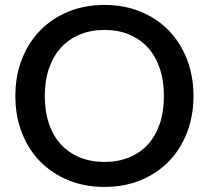

<svg xmlns="http://www.w3.org/2000/svg" viewBox="-20 -748 844 776"><path d="M642.5 -360Q642.5 -422 625.8 -471.5Q609 -521 577.8 -555.5Q546.5 -590 502 -608.5Q457.5 -627 402 -627Q347 -627 302.5 -608.5Q258 -590 226.5 -555.5Q195 -521 178 -471.5Q161 -422 161 -360Q161 -297.5 178 -248Q195 -198.5 226.5 -164.2Q258 -130 302.5 -111.8Q347 -93.5 402 -93.5Q457.5 -93.5 502 -111.8Q546.5 -130 577.8 -164.2Q609 -198.5 625.8 -248Q642.5 -297.5 642.5 -360ZM402 7.5Q321.5 7.5 255.2 -20Q189 -47.5 141.5 -96.2Q94 -145 68 -212.5Q42 -280 42 -360Q42 -440 68 -507.5Q94 -575 141.5 -624Q189 -673 255.2 -700.5Q321.5 -728 402 -728Q483 -728 549.2 -700.5Q615.5 -673 662.8 -624Q710 -575 736 -507.5Q762 -440 762 -360Q762 -280 736 -212.5Q710 -145 662.8 -96.2Q615.5 -47.5 549.2 -20Q483 7.5 402 7.5Z"/></svg>

Font: Lato
Style: Regular
Weight: 600
Designer: Lukasz Dziedzic
Foundry: tyPoland Lukasz Dziedzic
Version: Version 2.006; 2014-01-15; ttfautohint (v1.4.1)